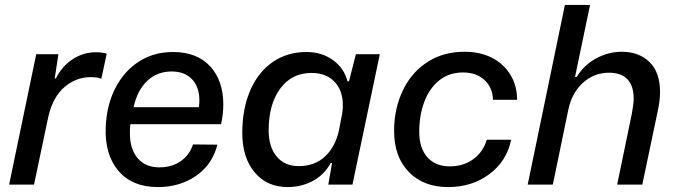

<svg xmlns="http://www.w3.org/2000/svg" viewBox="-20 -749 2742 779"><path d="M127 -529H217L202 -431H207Q231 -480 274.5 -508.5Q318 -537 368 -537Q397 -537 413 -531L391 -429Q378 -436 348 -436Q289 -436 242.5 -396.5Q196 -357 177 -280L118 0H17Z M409 -235Q413 -324 448.5 -392.5Q484 -461 544 -499.5Q604 -538 682 -538Q779 -538 832.5 -480Q886 -422 886 -325Q886 -287 877 -245H509Q507 -233 507 -209Q507 -144 538.5 -107Q570 -70 627 -70Q677 -70 713 -95Q749 -120 763 -163L862 -162Q842 -82 776 -36Q710 10 621 10Q516 10 460 -56.5Q404 -123 409 -235ZM787 -314Q789 -332 789 -341Q789 -396 759 -427.5Q729 -459 676 -459Q619 -459 578.5 -422Q538 -385 522 -314Z M963 -209Q963 -307 995 -381.5Q1027 -456 1086 -497Q1145 -538 1224 -538Q1285 -538 1330.5 -505.5Q1376 -473 1390 -419H1396L1424 -529H1521L1410 0H1312L1327 -87L1322 -88Q1296 -40 1249.5 -15Q1203 10 1147 10Q1063 10 1013 -50Q963 -110 963 -209ZM1355 -219 1365 -271Q1371 -298 1371 -322Q1371 -382 1337 -417.5Q1303 -453 1244 -453Q1163 -453 1116.5 -389Q1070 -325 1070 -221Q1070 -153 1102.5 -114Q1135 -75 1192 -75Q1256 -75 1298 -113.5Q1340 -152 1355 -219Z M1579 -217Q1579 -238 1580 -249Q1586 -329 1621 -395Q1656 -461 1718.5 -500Q1781 -539 1865 -539Q1928 -539 1976 -514.5Q2024 -490 2051 -445.5Q2078 -401 2078 -344H1980Q1979 -394 1945.5 -424.5Q1912 -455 1859 -455Q1801 -455 1761 -422Q1721 -389 1701 -334.5Q1681 -280 1681 -215Q1681 -148 1714 -111Q1747 -74 1805 -74Q1860 -74 1900 -103Q1940 -132 1955 -182H2054Q2036 -95 1965.5 -42.5Q1895 10 1798 10Q1698 10 1638.5 -51.5Q1579 -113 1579 -217Z M2272 -729H2374L2313 -437H2320Q2350 -486 2399.5 -512.5Q2449 -539 2503 -539Q2572 -539 2615 -497.5Q2658 -456 2658 -376Q2658 -342 2649 -300L2586 0H2484L2544 -290Q2551 -329 2551 -349Q2551 -400 2526 -427Q2501 -454 2451 -454Q2390 -454 2344.5 -412.5Q2299 -371 2285 -300L2223 0H2121Z"/></svg>

Font: Mona Sans Medium
Style: Italic
Weight: 500
Italic angle: -11.7°
Designer: Deni Anggara
Foundry: GitHub
Version: Version 2.000